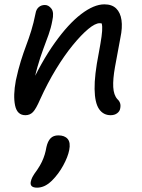

<svg xmlns="http://www.w3.org/2000/svg" viewBox="-20 -522 654 885"><path d="M490 9Q456 9 436.5 -19.5Q417 -48 416 -111.5Q415 -175 435 -276Q444 -324 448 -353Q452 -382 451 -399Q450 -416 444 -426Q438 -436 428 -447Q448 -448 461 -441.5Q474 -435 479 -419.5Q484 -404 479 -380Q470 -401 461.5 -408Q453 -415 439 -415Q419 -415 387 -388.5Q355 -362 316 -314.5Q277 -267 238 -203Q199 -139 165 -64Q146 -20 132 -5.5Q118 9 97 9Q59 9 49.5 -36Q40 -81 53 -151Q64 -202 76 -240.5Q88 -279 100.5 -312Q113 -345 124 -380.5Q135 -416 144 -461Q147 -479 158.5 -489Q170 -499 187 -499Q204 -499 217 -482Q230 -465 221 -426Q215 -393 204 -362.5Q193 -332 179.5 -296Q166 -260 152.5 -213Q139 -166 128 -102L111 -108Q170 -237 232.5 -324.5Q295 -412 354 -457Q413 -502 461 -502Q496 -502 515.5 -483Q535 -464 540 -429.5Q545 -395 535 -348Q520 -269 510 -213Q500 -157 502 -120.5Q504 -84 521 -65Q530 -57 533.5 -46.5Q537 -36 534 -22Q532 -9 520 0Q508 9 490 9ZM151 343Q116 343 122 315Q124 305 129.5 294Q135 283 152 260Q165 241 173 224Q181 207 186 190.5Q191 174 194 156Q200 129 213 115.5Q226 102 249 102Q278 102 292 118.5Q306 135 299 170Q293 201 271.5 240.5Q250 280 219 311Q200 329 183.5 336Q167 343 151 343Z"/></svg>

Font: Shantell Sans
Style: Italic
Weight: 400
Italic angle: -11°
Designer: Stephen Nixon, Anya Danilova, Shantell Martin
Foundry: Arrow Type
Version: Version 1.011;[c5ecc13dd]